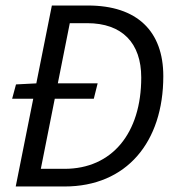

<svg xmlns="http://www.w3.org/2000/svg" viewBox="-20 -676 640 696"><path d="M320 -318 334 -374H116L38 -370L24 -318C24 -318 320 -318 320 -318ZM37 0H214C439 0 572 -161 572 -400C572 -563 477 -656 299 -656H168L37 0ZM128 -64 233 -592H296C423 -592 492 -520 492 -395C492 -193 386 -64 214 -64H128Z"/></svg>

Font: Source Code Variable
Style: Italic
Weight: 400
Italic angle: -11°
Monospace: yes
Designer: Paul D. Hunt, Teo Tuominen
Foundry: Adobe Systems Incorporated
Version: Version 1.005;PS 1.0;hotconv 16.6.54;makeotf.lib2.5.65590